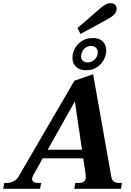

<svg xmlns="http://www.w3.org/2000/svg" viewBox="-55 -1188 824 1208"><path d="M451 -974 433 -1012 575 -1135Q612 -1168 640 -1168Q660 -1168 669.5 -1158Q679 -1148 679 -1134Q679 -1114 664.5 -1098Q650 -1082 620 -1066ZM401 -824Q401 -839 403 -847Q413 -893 447.5 -921Q482 -949 529 -949Q568 -949 590.5 -928Q613 -907 613 -871Q613 -855 611 -847Q601 -802 567 -774Q533 -746 487 -746Q447 -746 424 -767Q401 -788 401 -824ZM455 -834Q455 -816 466.5 -805.5Q478 -795 497 -795Q518 -795 536 -809.5Q554 -824 559 -847Q560 -851 560 -858Q560 -877 548.5 -888Q537 -899 518 -899Q497 -899 479.5 -885Q462 -871 457 -847Q455 -837 455 -834ZM712 -37 706 0H412L419 -37H438Q463 -37 474 -46.5Q485 -56 485 -77Q485 -82 483 -96L469 -192H214L155 -87Q147 -73 147 -63Q147 -50 157.5 -43.5Q168 -37 183 -37H204L197 0H-35L-28 -37H-12Q8 -37 29 -47Q50 -57 60 -74L413 -680L531 -721L646 -72Q649 -54 662 -45.5Q675 -37 692 -37ZM461 -246 416 -550 245 -246Z"/></svg>

Font: Taviraj SemiBold
Style: Italic
Weight: 600
Italic angle: -12°
Designer: Katatrad Team
Foundry: CadsonDemak
Version: Version 1.001